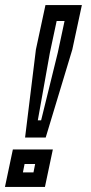

<svg xmlns="http://www.w3.org/2000/svg" viewBox="-56 -734 356 754"><path d="M42.5 -194 85 -539.5 122.5 -714H265.5L228 -539.5L123.5 -194ZM92.5 -261.5H105.5L171 -527.5L197.5 -651.5H166.5L140 -527.5ZM-36.5 0 -5.5 -147H151.5L120.5 0ZM34 -57H75.5L82 -90H40.5Z"/></svg>

Font: Tourney SemiBold
Style: Italic
Weight: 600
Italic angle: -12°
Version: Version 1.015